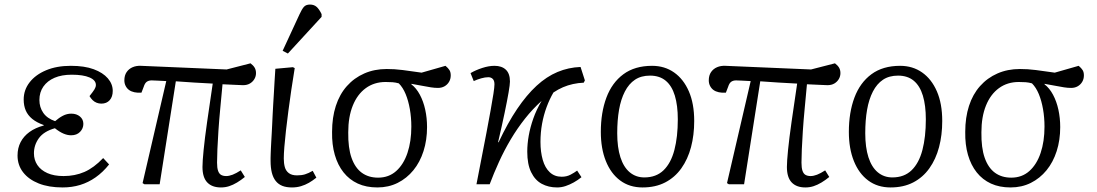

<svg xmlns="http://www.w3.org/2000/svg" viewBox="-20 -809 4815 843"><path d="M255 14Q194 14 150 -3.5Q106 -21 81.5 -52.5Q57 -84 57 -126Q57 -159 70.5 -185Q84 -211 109.5 -229.5Q135 -248 172 -258V-260Q141 -271 121.5 -287Q102 -303 93 -324Q84 -345 84 -372Q84 -414 110 -447.5Q136 -481 182.5 -500.5Q229 -520 291 -520Q351 -520 391.5 -505Q432 -490 453.5 -465Q475 -440 475 -410Q475 -384 461.5 -369Q448 -354 425 -354Q414 -354 404 -358Q394 -362 386.5 -369.5Q379 -377 373 -387Q389 -407 395 -417Q401 -427 401 -436Q401 -457 373 -469Q345 -481 295 -481Q251 -481 219.5 -467.5Q188 -454 170.5 -429Q153 -404 153 -370Q153 -338 170 -313.5Q187 -289 222 -277Q239 -292 256.5 -301Q274 -310 293 -310Q316 -310 331 -297.5Q346 -285 346 -265Q346 -245 331.5 -230Q317 -215 292 -215Q276 -215 258.5 -222.5Q241 -230 221 -246Q172 -232 150.5 -202Q129 -172 129 -136Q129 -107 144 -84.5Q159 -62 188 -49Q217 -36 259 -36Q309 -36 350.5 -54Q392 -72 433 -115L459 -87Q432 -53 400 -30.5Q368 -8 332 3Q296 14 255 14Z M950 14Q911 14 890 -8Q869 -30 869 -76Q869 -100 874 -150.5Q879 -201 889.5 -274.5Q900 -348 914 -442Q874 -444 833 -446.5Q792 -449 752 -452L681 0H614L606 -5L710 -453Q687 -454 671 -455Q655 -456 646 -456Q633 -456 624.5 -450Q616 -444 611 -428L601 -402Q584 -401 570 -404Q556 -407 546.5 -414Q537 -421 531.5 -432Q526 -443 526 -456Q526 -478 536 -492.5Q546 -507 562.5 -514Q579 -521 599 -520L975 -504L1080 -531Q1092 -522 1098 -512Q1104 -502 1104 -488Q1104 -474 1097 -462Q1090 -450 1077.5 -442.5Q1065 -435 1047 -435Q1036 -435 1012 -436.5Q988 -438 957 -439Q952 -384 947 -332Q942 -280 939 -234.5Q936 -189 934.5 -153.5Q933 -118 933 -95Q933 -72 937.5 -59Q942 -46 951 -41Q960 -36 973 -36Q986 -36 1001.5 -42Q1017 -48 1037 -61L1055 -32Q1038 -18 1020.5 -7.5Q1003 3 986 8.5Q969 14 950 14Z M1262 14Q1237 14 1219.5 7Q1202 0 1190.5 -14.5Q1179 -29 1173.5 -51Q1168 -73 1168 -103Q1168 -108 1168 -115.5Q1168 -123 1168.5 -134Q1169 -145 1169.5 -158.5Q1170 -172 1171 -188Q1172 -204 1173 -222.5Q1174 -241 1175 -261.5Q1176 -282 1177 -304Q1178 -326 1179.5 -350Q1181 -374 1182.5 -399.5Q1184 -425 1185.5 -452Q1187 -479 1189 -507L1266 -514L1274 -510Q1266 -462 1259 -414Q1252 -366 1246 -320.5Q1240 -275 1235.5 -235Q1231 -195 1228.5 -164Q1226 -133 1226 -113Q1226 -92 1230.5 -75.5Q1235 -59 1248 -49Q1261 -39 1284 -39Q1304 -39 1319 -43.5Q1334 -48 1353 -59L1369 -29Q1353 -16 1336.5 -6.5Q1320 3 1301.5 8.5Q1283 14 1262 14ZM1244 -574 1221 -586 1295 -746Q1305 -768 1314 -778.5Q1323 -789 1341 -789Q1359 -789 1370.5 -778.5Q1382 -768 1392 -747V-735Z M1637 14Q1588 14 1551 -3Q1514 -20 1488.5 -52Q1463 -84 1450 -129Q1437 -174 1438 -230Q1438 -293 1454.5 -344Q1471 -395 1503 -431Q1535 -467 1579.5 -486.5Q1624 -506 1678 -506Q1695 -506 1712 -505Q1729 -504 1748 -501.5Q1767 -499 1788 -496Q1809 -493 1831 -490L1936 -520Q1948 -510 1953.5 -501Q1959 -492 1959 -478Q1959 -462 1951.5 -449.5Q1944 -437 1931.5 -430Q1919 -423 1903 -423Q1888 -423 1872 -425.5Q1856 -428 1835.5 -432Q1815 -436 1786 -441V-439Q1808 -422 1823.5 -393Q1839 -364 1847 -327.5Q1855 -291 1855 -251Q1855 -194 1839.5 -145.5Q1824 -97 1795 -61.5Q1766 -26 1726 -6Q1686 14 1637 14ZM1640 -29Q1687 -29 1719.5 -58Q1752 -87 1769 -137.5Q1786 -188 1786 -253Q1786 -293 1779.5 -330Q1773 -367 1761 -396Q1749 -425 1731 -443Q1717 -447 1703.5 -448Q1690 -449 1673 -449Q1623 -449 1586 -422Q1549 -395 1529 -345.5Q1509 -296 1509 -228Q1508 -160 1523.5 -116Q1539 -72 1568.5 -50.5Q1598 -29 1640 -29Z M2426 14Q2388 14 2358.5 -2Q2329 -18 2312 -53Q2295 -88 2295 -143Q2295 -177 2301.5 -213.5Q2308 -250 2321.5 -288.5Q2335 -327 2358 -366Q2319 -331 2285 -288Q2251 -245 2222.5 -197Q2194 -149 2171 -98.5Q2148 -48 2130 0H2072Q2083 -58 2094.5 -116Q2106 -174 2116 -227Q2126 -280 2134 -324Q2142 -368 2146.5 -397.5Q2151 -427 2151 -439Q2151 -455 2143.5 -462.5Q2136 -470 2124 -470Q2110 -470 2092.5 -465Q2075 -460 2060 -453L2046 -488Q2068 -501 2097 -510.5Q2126 -520 2151 -520Q2183 -520 2201 -503Q2219 -486 2219 -451Q2219 -438 2213 -403Q2207 -368 2195.5 -313Q2184 -258 2167 -185L2169 -184Q2209 -269 2250.5 -330.5Q2292 -392 2336 -432.5Q2380 -473 2428 -493Q2476 -513 2529 -515L2548 -456L2543 -446Q2519 -445 2496 -440Q2473 -435 2452 -426Q2431 -417 2410 -403Q2393 -374 2380 -339Q2367 -304 2360 -265.5Q2353 -227 2353 -186Q2353 -142 2363 -107Q2373 -72 2394 -52.5Q2415 -33 2446 -33Q2468 -33 2485 -42Q2502 -51 2514 -60L2533 -31Q2517 -18 2499 -8Q2481 2 2463 8Q2445 14 2426 14Z M2801 14Q2744 14 2703 -16.5Q2662 -47 2640 -102Q2618 -157 2618 -230Q2618 -315 2642.5 -380.5Q2667 -446 2717 -483Q2767 -520 2843 -520Q2898 -520 2939.5 -491Q2981 -462 3004.5 -408Q3028 -354 3028 -278Q3028 -216 3014 -163Q3000 -110 2971.5 -70Q2943 -30 2900.5 -8Q2858 14 2801 14ZM2809 -30Q2861 -30 2893.5 -61.5Q2926 -93 2941 -150.5Q2956 -208 2956 -285Q2956 -346 2943 -389Q2930 -432 2903 -454.5Q2876 -477 2834 -477Q2795 -477 2768 -459Q2741 -441 2723.5 -407Q2706 -373 2698 -327Q2690 -281 2690 -224Q2690 -162 2704 -118.5Q2718 -75 2745 -52.5Q2772 -30 2809 -30Z M3516 14Q3477 14 3456 -8Q3435 -30 3435 -76Q3435 -100 3440 -150.5Q3445 -201 3455.5 -274.5Q3466 -348 3480 -442Q3440 -444 3399 -446.5Q3358 -449 3318 -452L3247 0H3180L3172 -5L3276 -453Q3253 -454 3237 -455Q3221 -456 3212 -456Q3199 -456 3190.5 -450Q3182 -444 3177 -428L3167 -402Q3150 -401 3136 -404Q3122 -407 3112.5 -414Q3103 -421 3097.5 -432Q3092 -443 3092 -456Q3092 -478 3102 -492.5Q3112 -507 3128.5 -514Q3145 -521 3165 -520L3541 -504L3646 -531Q3658 -522 3664 -512Q3670 -502 3670 -488Q3670 -474 3663 -462Q3656 -450 3643.5 -442.5Q3631 -435 3613 -435Q3602 -435 3578 -436.5Q3554 -438 3523 -439Q3518 -384 3513 -332Q3508 -280 3505 -234.5Q3502 -189 3500.5 -153.5Q3499 -118 3499 -95Q3499 -72 3503.5 -59Q3508 -46 3517 -41Q3526 -36 3539 -36Q3552 -36 3567.5 -42Q3583 -48 3603 -61L3621 -32Q3604 -18 3586.5 -7.5Q3569 3 3552 8.5Q3535 14 3516 14Z M3890 14Q3833 14 3792 -16.5Q3751 -47 3729 -102Q3707 -157 3707 -230Q3707 -315 3731.5 -380.5Q3756 -446 3806 -483Q3856 -520 3932 -520Q3987 -520 4028.5 -491Q4070 -462 4093.5 -408Q4117 -354 4117 -278Q4117 -216 4103 -163Q4089 -110 4060.5 -70Q4032 -30 3989.5 -8Q3947 14 3890 14ZM3898 -30Q3950 -30 3982.5 -61.5Q4015 -93 4030 -150.5Q4045 -208 4045 -285Q4045 -346 4032 -389Q4019 -432 3992 -454.5Q3965 -477 3923 -477Q3884 -477 3857 -459Q3830 -441 3812.5 -407Q3795 -373 3787 -327Q3779 -281 3779 -224Q3779 -162 3793 -118.5Q3807 -75 3834 -52.5Q3861 -30 3898 -30Z M4417 14Q4368 14 4331 -3Q4294 -20 4268.5 -52Q4243 -84 4230 -129Q4217 -174 4218 -230Q4218 -293 4234.5 -344Q4251 -395 4283 -431Q4315 -467 4359.5 -486.5Q4404 -506 4458 -506Q4475 -506 4492 -505Q4509 -504 4528 -501.5Q4547 -499 4568 -496Q4589 -493 4611 -490L4716 -520Q4728 -510 4733.5 -501Q4739 -492 4739 -478Q4739 -462 4731.5 -449.5Q4724 -437 4711.5 -430Q4699 -423 4683 -423Q4668 -423 4652 -425.5Q4636 -428 4615.5 -432Q4595 -436 4566 -441V-439Q4588 -422 4603.5 -393Q4619 -364 4627 -327.5Q4635 -291 4635 -251Q4635 -194 4619.5 -145.5Q4604 -97 4575 -61.5Q4546 -26 4506 -6Q4466 14 4417 14ZM4420 -29Q4467 -29 4499.5 -58Q4532 -87 4549 -137.5Q4566 -188 4566 -253Q4566 -293 4559.5 -330Q4553 -367 4541 -396Q4529 -425 4511 -443Q4497 -447 4483.5 -448Q4470 -449 4453 -449Q4403 -449 4366 -422Q4329 -395 4309 -345.5Q4289 -296 4289 -228Q4288 -160 4303.5 -116Q4319 -72 4348.5 -50.5Q4378 -29 4420 -29Z"/></svg>

Font: Literata 24pt Light
Style: Italic
Weight: 300
Italic angle: -2°
Designer: Latin by Veronika Burian and Jose Scaglione. Greek by Irene Vlachou. Cyrillic by Vera Evstafieva
Foundry: TypeTogether
Version: Version 3.103;gftools[0.9.29]